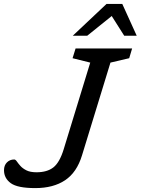

<svg xmlns="http://www.w3.org/2000/svg" viewBox="-54 -955 720 983"><path d="M366 -160Q339.5 -72.5 279.2 -32.2Q219 8 126.5 8Q36 8 1.2 -17.2Q-33.5 -42.5 -33.5 -83.5Q-33.5 -108.5 -18.5 -123.5Q-3.5 -138.5 18.5 -138.5Q25.5 -138.5 32.2 -128.5Q39 -118.5 50.2 -105.8Q61.5 -93 81 -83Q100.5 -73 133 -73Q187 -73 219 -97.8Q251 -122.5 272 -190.5L408 -634.5L317.5 -657L333 -707H622.5L607.5 -657L511.5 -634.5ZM318.5 -772 491.5 -935H572L646 -772H582L518 -873L392.5 -772Z"/></svg>

Font: Newsreader Caption
Style: Italic
Weight: 400
Italic angle: -17°
Designer: Hugues Gentile
Foundry: Production Type
Version: Version 1.001